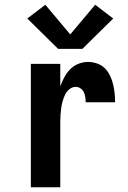

<svg xmlns="http://www.w3.org/2000/svg" viewBox="-20 -789 540 809"><path d="M110 0V-520H234V-425Q241 -445 251 -463.5Q261 -482 275.5 -497Q290 -512 310 -520Q330 -528 351 -528Q370 -528 389 -521.5Q408 -515 421.5 -501.5Q435 -488 443.5 -470.5Q452 -453 456.5 -434Q461 -415 463 -396Q465 -377 465 -358H341Q341 -368 339.5 -379Q338 -390 333.5 -400Q329 -410 319.5 -416.5Q310 -423 299 -423Q285 -423 273 -413.5Q261 -404 254.5 -390.5Q248 -377 244 -363Q240 -349 238 -334.5Q236 -320 235 -305Q234 -290 234 -276V0ZM225 -583 95 -711 171 -769 276 -644 381 -769 457 -711 327 -583Z"/></svg>

Font: Iosevka SS04 Extrabold
Style: Regular
Weight: 800
Monospace: yes
Designer: Belleve Invis
Foundry: Belleve Invis
Version: Version 19.0.0; ttfautohint (v1.8.4)